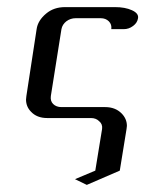

<svg xmlns="http://www.w3.org/2000/svg" viewBox="-20 -332 408 540"><path d="M53.2 -52.2Q53.2 -55.2 54.2 -62L83 -250Q86.4 -274.4 109.9 -293.9Q131.3 -312 163.1 -312H303.2Q332 -312 351.1 -303.2Q370.6 -294.4 368.2 -280.8Q366.2 -267.6 354 -258.8Q342.3 -250 328.1 -250H293Q294.9 -263.2 286.1 -272Q277.3 -280.8 263.2 -280.8H192.9Q178.2 -280.8 166.5 -272Q155.3 -263.2 152.8 -250L123 -62Q121.1 -47.9 129.4 -39.6Q138.2 -30.8 152.8 -30.8H275.9Q304.2 -30.8 321.8 -13.2Q336.9 2 336.9 22Q336.9 24.9 335.9 30.8L316.9 147.9L224.1 188L190.9 171.9L248 147.9L267.1 30.8Q269 17.1 258.8 8.8Q250 0 235.8 0H112.8Q83.5 0 66.9 -18.1Q53.2 -32.2 53.2 -52.2Z"/></svg>

Font: Hhenum
Style: Italic
Weight: 400
Designer: T. Christopher White
Version: Version 1.0